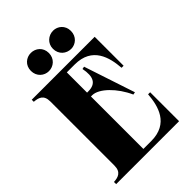

<svg xmlns="http://www.w3.org/2000/svg" viewBox="-256 -1012 1126 1126"><g transform="rotate(-45 307.0 -449.0)"><path d="M349 -668C495 -668 523 -552 530 -460H547V-700H25V-683C60 -680 95 -672 95 -616V-84C95 -29 60 -20 25 -18V0H547V-240H530C523 -149 495 -33 349 -33H284V-468H294C350 -468 427 -392 468 -300L484 -303L379 -620L363 -617C378 -540 359 -500 294 -500H284V-668ZM215 -747C254 -747 290 -776 290 -823C290 -870 254 -898 215 -898C177 -898 141 -870 141 -823C141 -776 177 -747 215 -747ZM400 -747C437 -747 473 -776 473 -823C473 -870 437 -898 400 -898C360 -898 324 -868 324 -823C324 -776 360 -747 400 -747Z"/></g></svg>

Font: Sprat Condesed
Style: Bold
Weight: 700
Width: 3
Designer: Ethan Nakache
Foundry: Collletttivo
Version: Version 2.000;Glyphs 3.2 (3217)